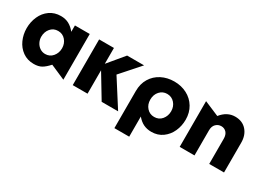

<svg xmlns="http://www.w3.org/2000/svg" viewBox="-35 -1154 2596 1931"><g transform="rotate(30 1263.0 -189.0)"><path d="M320 -399Q373 -399 406.5 -360Q440 -321 440 -267Q440 -212 406.5 -172Q373 -132 320 -132Q286 -132 258.5 -150.5Q231 -169 215.5 -199.5Q200 -230 200 -264Q200 -320 233 -359.5Q266 -399 320 -399ZM609 -531H437V-457Q403 -500 362.5 -521.5Q322 -543 270 -543Q196 -543 141.5 -504.5Q87 -466 58.5 -402Q30 -338 30 -265Q30 -193 58.5 -129.5Q87 -66 141.5 -27Q196 12 270 12Q325 12 360.5 -8.5Q396 -29 437 -75L609 0Z M890 -531H718V0H890V-272L1054 0H1245L1046 -312L1240 -531H1043L890 -347Z M1707 -267Q1707 -322 1673 -360.5Q1639 -399 1586 -399Q1535 -399 1500.5 -361Q1466 -323 1466 -264Q1466 -208 1500 -170Q1534 -132 1586 -132Q1641 -132 1674 -172Q1707 -212 1707 -267ZM1587 -543Q1668 -543 1734 -508.5Q1800 -474 1838 -411Q1876 -348 1876 -266Q1876 -194 1847.5 -130.5Q1819 -67 1764.5 -27.5Q1710 12 1636 12Q1585 12 1544.5 -7.5Q1504 -27 1469 -69V165H1297V-266Q1297 -350 1335 -412.5Q1373 -475 1439 -509Q1505 -543 1587 -543Z M2293 -543Q2200 -543 2132 -458L1960 -531V0H2132V-291Q2132 -339 2158 -364.5Q2184 -390 2220 -390Q2256 -390 2279.5 -364.5Q2303 -339 2303 -291V0H2475V-346Q2475 -433 2426 -488Q2377 -543 2293 -543Z"/></g></svg>

Font: Geom ExtraBold
Style: Bold
Weight: 800
Version: Version 1.102